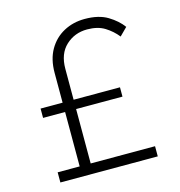

<svg xmlns="http://www.w3.org/2000/svg" viewBox="-104 -784 821 876"><g transform="rotate(-15 307.0 -346.0)"><path d="M74 0V-48H178V-305H74V-349H178V-490Q178 -554 204 -599Q230 -644 274.5 -668Q319 -692 374 -692Q440 -692 482 -666.5Q524 -641 548 -608L512 -572Q488 -602 455 -622.5Q422 -643 372 -643Q313 -643 271.5 -604.5Q230 -566 230 -495V-349H449V-305H230V-48H534V0Z"/></g></svg>

Font: Outfit Extra Light
Style: Regular
Weight: 200
Designer: Rodrigo Fuenzalida
Foundry: fragTYPE
Version: Version 1.000